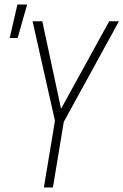

<svg xmlns="http://www.w3.org/2000/svg" viewBox="-20 -829 546 849"><path d="M174 0 223 -295 124 -735H167L250 -348L463 -735H506L262 -290L214 0ZM23 -661 57 -809H100L58 -661Z"/></svg>

Font: Iosevka Extralight Oblique
Style: Regular
Weight: 200
Italic angle: -9°
Monospace: yes
Designer: Belleve Invis
Foundry: Belleve Invis
Version: Version 32.5.0; ttfautohint (v1.8.4)